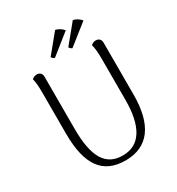

<svg xmlns="http://www.w3.org/2000/svg" viewBox="-206 -1006 1062 1149"><g transform="rotate(-30 325.5 -431.0)"><path d="M403 -841C390 -858 367 -871 349 -875L244 -747C246 -742 256 -732 264 -730ZM524 -839C511 -856 489 -869 470 -873L365 -745C367 -740 377 -730 384 -728ZM562 -664C562 -686 548 -699 528 -699C511 -699 500 -691 494 -685C501 -662 504 -626 504 -587V-303C504 -118 444 -21 325 -21C208 -21 154 -108 154 -303V-664C154 -686 140 -699 120 -699C103 -699 92 -691 86 -685C93 -662 95 -626 95 -587V-305C95 -86 170 13 325 13C481 13 562 -95 562 -305Z"/></g></svg>

Font: Arima Koshi Light
Style: Regular
Weight: 300
Designer: Joana Correia and Natanael Gama
Foundry: NDISCOVER
Version: Version 1.019;PS 001.019;hotconv 1.0.88;makeotf.lib2.5.64775